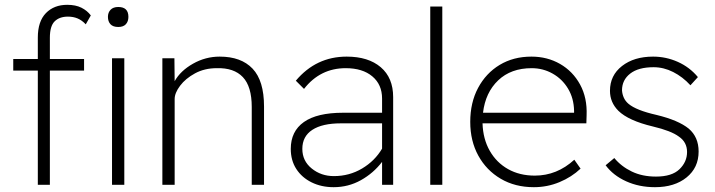

<svg xmlns="http://www.w3.org/2000/svg" viewBox="-20 -767 2970 797"><path d="M137 0V-474H35V-522H137V-611Q137 -678 170.5 -712.5Q204 -747 259 -747Q294 -747 318 -735Q342 -723 357 -703L336 -666Q320 -683 302 -690.5Q284 -698 262 -698Q227 -698 207 -678.5Q187 -659 187 -610V-522H329V-474H187V0ZM471 -655Q449 -655 438.5 -666.5Q428 -678 428 -697Q428 -715 439 -726.5Q450 -738 471 -738Q513 -738 513 -697Q513 -678 502.5 -666.5Q492 -655 471 -655ZM445 0V-525H496V0Z M654 0V-525H704L705 -430Q729 -473 781 -502.5Q833 -532 892 -532Q981 -532 1028.5 -482Q1076 -432 1076 -325V0H1025V-323Q1025 -408 988 -447Q951 -486 880 -484Q829 -484 789.5 -462.5Q750 -441 727.5 -411Q705 -381 705 -356V0Z M1365 10Q1314 10 1273.5 -10Q1233 -30 1210 -65.5Q1187 -101 1187 -149Q1187 -222 1241.5 -260.5Q1296 -299 1404 -299H1566V-358Q1566 -416 1525.5 -450Q1485 -484 1415 -484Q1309 -484 1242 -398L1208 -432Q1292 -532 1419 -532Q1509 -532 1560.5 -488Q1612 -444 1612 -364V0H1566V-95Q1530 -48 1478 -19Q1426 10 1365 10ZM1366 -36Q1430 -36 1483 -67.5Q1536 -99 1566 -150V-255H1395Q1318 -255 1276.5 -228Q1235 -201 1235 -149Q1235 -99 1274 -67.5Q1313 -36 1366 -36Z M1766 0V-740H1816V0Z M2196 10Q2118 10 2058.5 -25Q1999 -60 1965.5 -121Q1932 -182 1932 -261Q1932 -341 1964.5 -402Q1997 -463 2054 -497.5Q2111 -532 2186 -532Q2252 -532 2305 -501.5Q2358 -471 2388 -416Q2418 -361 2415 -288L2414 -255H1983Q1985 -190 2013 -141Q2041 -92 2089 -65Q2137 -38 2200 -38Q2292 -38 2364 -104L2390 -67Q2353 -32 2302.5 -11Q2252 10 2196 10ZM2187 -484Q2101 -484 2048 -433.5Q1995 -383 1985 -299H2363V-307Q2362 -359 2338 -399Q2314 -439 2274 -461.5Q2234 -484 2187 -484Z M2699 10Q2633 10 2579 -14.5Q2525 -39 2494 -81L2530 -111Q2559 -76 2602.5 -55Q2646 -34 2703 -34Q2769 -34 2800.5 -64.5Q2832 -95 2832 -136Q2832 -177 2798 -200Q2766 -224 2690 -242Q2589 -266 2547 -307Q2512 -342 2512 -390Q2512 -454 2562 -493Q2612 -532 2691 -532Q2745 -532 2794 -510Q2843 -488 2877 -447L2846 -413Q2814 -448 2774.5 -468Q2735 -488 2693 -488Q2630 -488 2596 -461.5Q2562 -435 2562 -392Q2563 -376 2569.5 -361.5Q2576 -347 2589 -336Q2621 -309 2705 -290Q2796 -268 2839 -233Q2880 -198 2880 -138Q2880 -71 2830 -30.5Q2780 10 2699 10Z"/></svg>

Font: Readex Pro ExtraLight
Style: Regular
Weight: 200
Designer: Bonnie Shaver-Troup, Thomas Jockin
Foundry: Lexend
Version: Version 1.203; ttfautohint (v1.8.3)